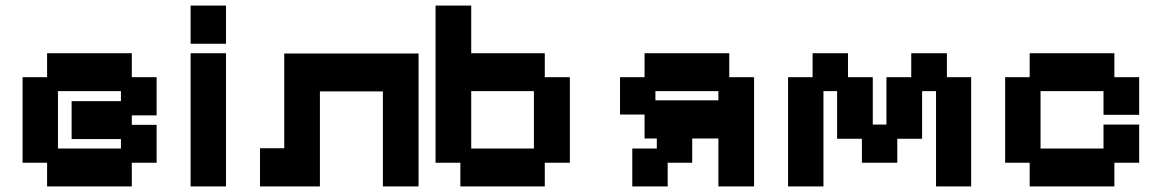

<svg xmlns="http://www.w3.org/2000/svg" viewBox="-20 -658 4169 689"><path d="M149 11V-74H61V-381H149V-467H453V-381H542V-244H453V-210H542V-74H453V11ZM188 -125H414V-159H237V-295H414V-331H188Z M664 11V-467H791V11ZM664 -501V-638H791V-501Z M913 11V-126H1000V-466H1482V11H1354V-330H1128V11Z M1632 11V-74H1543V-638H1671V-467H1935V-381H2025V-74H1935V11ZM1671 -125H1896V-331H1671Z M2249 11V-125H2337V-161H2293V-247H2205V-381H2293V-467H2597V-381H2686V11H2558V-161H2464V-74H2376V11ZM2332 -298H2558V-331H2332Z M2808 11V-381H2896V-467H3023V-381H3112V-211H3161V-381H3250V-467H3378V-381H3465V11H3339V-331H3289V-160H3200V-74H3073V-160H2984V-331H2935V11Z M3675 11V-74H3587V-381H3675V-467H3979V-381H4068V-246H3940V-331H3714V-125H3940V-211H4068V-74H3979V11Z"/></svg>

Font: Pixelify Sans
Style: Bold
Weight: 700
Designer: Stefie Justprince
Foundry: Typecalism Foundryline
Version: Version 1.000